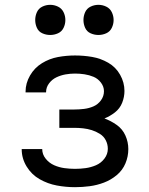

<svg xmlns="http://www.w3.org/2000/svg" viewBox="-20 -768 616 796"><path d="M291 8Q321 8 351.5 4Q382 0 411 -11Q440 -22 464 -42Q488 -62 500 -90.5Q512 -119 512 -150Q512 -179 500 -206Q488 -233 464 -250Q440 -267 413 -277Q436 -286 456.5 -302Q477 -318 486.5 -342Q496 -366 496 -391Q496 -426 478 -458Q460 -490 428.5 -508Q397 -526 362 -532Q327 -538 291 -538Q255 -538 220 -531.5Q185 -525 154 -506Q123 -487 104.5 -455Q86 -423 86 -388V-385H171V-386Q171 -406 183.5 -422.5Q196 -439 214 -447.5Q232 -456 251.5 -459.5Q271 -463 291 -463Q311 -463 330.5 -460Q350 -457 368 -449.5Q386 -442 398.5 -425.5Q411 -409 411 -390Q411 -369 398.5 -352Q386 -335 367.5 -327Q349 -319 328.5 -316.5Q308 -314 288 -314H226V-238H288Q306 -238 324.5 -236Q343 -234 360.5 -228.5Q378 -223 394 -213Q410 -203 418.5 -186.5Q427 -170 427 -151Q427 -129 413 -110.5Q399 -92 378 -83Q357 -74 335 -71Q313 -68 291 -68Q269 -68 247 -71Q225 -74 204.5 -83Q184 -92 169.5 -110Q155 -128 155 -150H70V-149Q70 -111 90.5 -77.5Q111 -44 144.5 -25Q178 -6 215.5 1Q253 8 291 8ZM388 -623Q405 -623 420.5 -630Q436 -637 443.5 -652.5Q451 -668 451 -685Q451 -702 443.5 -717.5Q436 -733 420.5 -740.5Q405 -748 388 -748Q371 -748 355.5 -740.5Q340 -733 333 -717.5Q326 -702 326 -685Q326 -668 333 -652.5Q340 -637 355.5 -630Q371 -623 388 -623ZM188 -623Q205 -623 220.5 -630Q236 -637 243.5 -652.5Q251 -668 251 -685Q251 -702 243.5 -717.5Q236 -733 220.5 -740.5Q205 -748 188 -748Q171 -748 155.5 -740.5Q140 -733 133 -717.5Q126 -702 126 -685Q126 -668 133 -652.5Q140 -637 155.5 -630Q171 -623 188 -623Z"/></svg>

Font: Iosevka Sparkle
Style: Regular
Weight: 400
Designer: Belleve Invis
Foundry: Belleve Invis
Version: Version 4.5.0; ttfautohint (v1.8.3)